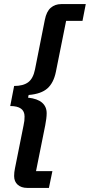

<svg xmlns="http://www.w3.org/2000/svg" viewBox="-20 -780 439 938"><path d="M113 138Q84 138 66.5 122.5Q49 107 49 80Q49 72 50 61.5Q51 51 53 43L95 -167Q98 -180 99 -190Q100 -200 100 -211Q100 -262 30 -262L49 -360Q93 -360 117.5 -378Q142 -396 151 -441L199 -683Q207 -724 228 -742Q249 -760 279 -760H399L383 -678H303L253 -429Q242 -375 211.5 -348Q181 -321 120 -316L117 -303Q163 -298 185.5 -278.5Q208 -259 208 -227Q208 -214 206 -199Q204 -184 201 -168L156 56H236L219 138Z"/></svg>

Font: IBM Plex Sans Cond SmBld
Style: Italic
Weight: 600
Width: 3
Italic angle: -11°
Designer: Mike Abbink, Paul van der Laan, Pieter van Rosmalen
Foundry: Bold Monday
Version: Version 1.3